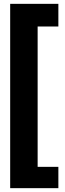

<svg xmlns="http://www.w3.org/2000/svg" viewBox="-20 -813 336 1000"><path d="M33 167V-793H284V-675H176V56H284V167Z"/></svg>

Font: Mona Sans Condensed ExtraBold
Style: Regular
Weight: 800
Width: 3
Designer: Deni Anggara
Foundry: GitHub
Version: Version 1.001;gftools[0.9.33]